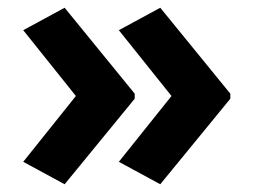

<svg xmlns="http://www.w3.org/2000/svg" viewBox="-20 -522 655 496"><path d="M575 -267 394 -46 287 -104 423 -274 287 -444 394 -502 575 -280ZM328 -267 147 -46 40 -104 176 -274 40 -444 147 -502 328 -280Z"/></svg>

Font: Noto Sans Bamum
Style: Bold
Weight: 700
Designer: Monotype Design Team
Foundry: Monotype Imaging Inc.
Version: Version 2.002; ttfautohint (v1.8.4.7-5d5b)